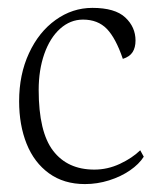

<svg xmlns="http://www.w3.org/2000/svg" viewBox="-20 -446 403 480"><path d="M339.4 -54.2 330.6 -70.3Q310.5 -50.8 279.8 -36.4Q249 -22 215.8 -22Q148.9 -22 112.8 -69.1Q76.7 -116.2 76.7 -221.2Q76.7 -271 90.8 -311.3Q105 -351.6 130.4 -374.3Q155.8 -397 187.5 -397Q224.6 -397 247.1 -373.8Q269.5 -350.6 287.1 -298.8Q304.2 -304.2 311.5 -315.7Q318.8 -327.1 318.8 -344.7Q318.8 -378.4 293.2 -402.3Q267.6 -426.3 210.9 -426.3Q161.1 -426.3 119.1 -396.2Q77.1 -366.2 52.5 -313Q27.8 -259.8 27.8 -192.9Q27.8 -133.3 46.6 -86.4Q65.4 -39.6 102.5 -12.7Q139.6 14.2 192.4 14.2Q223.1 14.2 252.7 4.9Q282.2 -4.4 304.9 -20Q327.6 -35.6 339.4 -54.2Z"/></svg>

Font: Neuton ExtraLight
Style: Regular
Weight: 275
Designer: Brian M Zick
Foundry: Brian M Zick
Version: Version 1.560